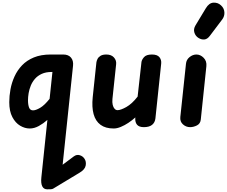

<svg xmlns="http://www.w3.org/2000/svg" viewBox="-20 -947 1691 1430"><path d="M201.5 10Q165 10 130 -10.8Q95 -31.5 72 -75Q49 -118.5 49 -186Q49 -232 58 -281.5Q67 -331 88 -377.2Q109 -423.5 144.2 -460.5Q179.5 -497.5 232.2 -519.2Q285 -541 357.5 -541H451Q489.5 -541 508.8 -518Q528 -495 524 -458L446.5 280L529.5 218Q551 202 574 209Q597 216 609.5 235.5Q623.5 256.5 618.2 285.8Q613 315 574 338.5L376 458Q369.5 462 357.8 462.5Q346 463 332 463Q306 463 294.8 440.8Q283.5 418.5 288 374.5L333 -54Q303.5 -27.5 269.5 -8.8Q235.5 10 201.5 10ZM226 -125Q246.5 -125 278.8 -143.8Q311 -162.5 349.5 -211L370.5 -411H365Q322 -411 291.2 -397Q260.5 -383 240.5 -360Q220.5 -337 209.2 -309.2Q198 -281.5 193.2 -253Q188.5 -224.5 188.5 -200.5Q188.5 -167 196.5 -146Q204.5 -125 226 -125Z M826.5 10Q766 10 728.8 -17.5Q691.5 -45 677.2 -97Q663 -149 670.5 -222.5L698 -482.5Q699.5 -493.5 706 -507.2Q712.5 -521 728.2 -531Q744 -541 772 -541Q809 -541 828.5 -519.2Q848 -497.5 845 -469.5L817.5 -210.5Q815 -184.5 819.5 -165.8Q824 -147 833.5 -136.8Q843 -126.5 855.5 -126.5Q879 -126.5 921 -150Q963 -173.5 1005 -227.5L1033.5 -484Q1035.5 -501.5 1052.5 -521.2Q1069.5 -541 1111.5 -541Q1151.5 -541 1167.5 -521Q1183.5 -501 1180.5 -473.5L1137.5 -65Q1134 -34.5 1112.8 -17.2Q1091.5 0 1051.5 0Q1016 0 1000.8 -18Q985.5 -36 987.5 -68L988 -72.5Q964.5 -51 936.2 -32.2Q908 -13.5 879.8 -1.8Q851.5 10 826.5 10Z M1396 0Q1365.5 0 1342.5 -20.8Q1319.5 -41.5 1323 -75.5L1365 -471Q1367.5 -502 1391.5 -521.5Q1415.5 -541 1443 -541Q1472.5 -541 1496.8 -516.5Q1521 -492 1517 -454L1475.5 -57Q1472.5 -26 1447 -13Q1421.5 0 1396 0ZM1459 -664Q1436 -678 1427.8 -704.2Q1419.5 -730.5 1436 -758L1513 -885.5Q1537 -925.5 1569.8 -927.2Q1602.5 -929 1625.5 -907.5Q1649 -886.5 1651.2 -856.5Q1653.5 -826.5 1635 -802L1542.5 -679.5Q1524 -655 1502.2 -653Q1480.5 -651 1459 -664Z"/></svg>

Font: Edu NSW ACT Hand
Style: Regular
Weight: 400
Designer: Tina and Corey Anderson, Eben Sorkin, Mirko Velimirovic
Foundry: Sorkin Type Co.
Version: Version 2.000